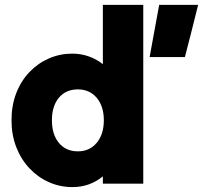

<svg xmlns="http://www.w3.org/2000/svg" viewBox="-20 -750 829 784"><path d="M400 0Q400 -8 400 -15.5Q400 -23 400 -30Q375 -9 343.5 2.5Q312 14 276 14Q225 14 180 -6Q135 -26 100.5 -62.5Q66 -99 46.5 -149Q27 -199 27 -259Q27 -320 46.5 -370Q66 -420 100.5 -456Q135 -492 180 -511.5Q225 -531 275 -531Q311 -531 343 -519.5Q375 -508 400 -488Q400 -548 400 -609Q400 -670 400 -730Q441 -730 483 -730Q525 -730 565 -730Q565 -549 565 -365Q565 -181 565 0Q525 0 483 0Q441 0 400 0ZM298 -132Q298 -132 298 -132Q298 -132 298 -132Q346 -132 375 -167Q404 -202 404 -259Q404 -316 375 -350.5Q346 -385 298 -385Q249 -385 220.5 -351Q192 -317 192 -259Q192 -201 220.5 -166.5Q249 -132 298 -132ZM591 -517Q601 -570 610.5 -624Q620 -678 630 -730Q669 -730 709.5 -730Q750 -730 789 -730Q776 -678 762.5 -624Q749 -570 735 -517Q699 -517 663 -517Q627 -517 591 -517Z"/></svg>

Font: Tilt Warp
Style: Regular
Weight: 400
Designer: Andy Clymer
Foundry: Andy Clymer
Version: Version 1.000